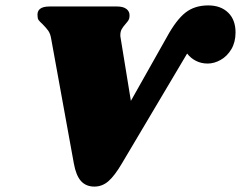

<svg xmlns="http://www.w3.org/2000/svg" viewBox="-20 -690 891 710"><path d="M748 -455Q724 -455 704.5 -465Q685 -475 672 -492L431 -86Q404 -40 381 -20Q358 0 329 0Q298 0 279.5 -20.5Q261 -41 253 -86L169 -548Q166 -566 158 -577Q150 -588 137 -601Q127 -610 123 -615.5Q119 -621 119 -629Q114 -666 163 -666H413Q436 -666 448 -656.5Q460 -647 459 -631Q459 -622 455.5 -616Q452 -610 444 -601Q435 -591 430 -582Q425 -573 425 -560Q425 -554 426 -550L464 -317L597 -553Q632 -617 666 -643.5Q700 -670 750 -670Q796 -670 823.5 -643.5Q851 -617 851 -570Q851 -534 835.5 -508Q820 -482 796 -468.5Q772 -455 748 -455Z"/></svg>

Font: Shrikhand
Style: Regular
Weight: 400
Italic angle: -14°
Version: Version 1.000;PS 1.000;hotconv 1.0.88;makeotf.lib2.5.647800